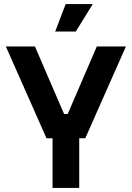

<svg xmlns="http://www.w3.org/2000/svg" viewBox="-20 -930 652 950"><path d="M240 0V-246H210L9 -700H153L297 -366H315L459 -700H603L402 -246H372V0ZM253 -774 305 -910H439L355 -774Z"/></svg>

Font: Space Mono
Style: Bold
Weight: 700
Monospace: yes
Designer: Colophon Foundry + Benjamin Critton
Foundry: Colophon Foundry & Benjamin Critton
Version: Version 1.003; ttfautohint (v1.8.4.7-5d5b)